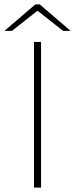

<svg xmlns="http://www.w3.org/2000/svg" viewBox="-54 -850 340 870"><path d="M100 0V-660H132V0ZM-34 -710 106 -830H126L266 -710H232L118 -800H114L0 -710Z"/></svg>

Font: SourceSans3VF
Style: Regular
Weight: 200
Designer: Paul D. Hunt
Foundry: Adobe
Version: Version 3.052;hotconv 1.1.0;makeotfexe 2.6.0